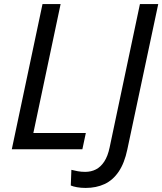

<svg xmlns="http://www.w3.org/2000/svg" viewBox="-20 -734 798 944"><path d="M38 0 189 -714H278L144 -80H402L385 0ZM401 190Q378 190 358.5 186.5Q339 183 328 178L331 101Q346 105 363 108Q380 111 399 111Q428 111 451.5 99Q475 87 492.5 60.5Q510 34 519 -9L668 -714H758L606 1Q592 68 563.5 110Q535 152 494 171Q453 190 401 190Z"/></svg>

Font: Noto Sans Display
Style: Italic
Weight: 400
Italic angle: -12°
Designer: Monotype Design Team
Foundry: Monotype Imaging Inc.
Version: Version 2.003